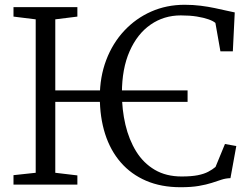

<svg xmlns="http://www.w3.org/2000/svg" viewBox="-20 -773 1049 804"><path d="M765.5 -394.5V-346.5H136V-394.5ZM129.5 -49.5V-692L36.5 -703.5V-743H304V-703.5L211.5 -692V-49.5L304 -38.5V0H36.5V-39.5ZM736 11Q655 11 592 -16Q529 -43 485.8 -92.8Q442.5 -142.5 420.2 -212Q398 -281.5 398 -367Q398 -451 424.8 -521.5Q451.5 -592 500 -644Q548.5 -696 613 -724.5Q677.5 -753 753 -753Q788.5 -753 820.2 -749Q852 -745 879.2 -739.2Q906.5 -733.5 928 -728.5Q949.5 -723.5 963 -721L955 -558H903L882 -677Q873 -685 853.2 -692Q833.5 -699 804.2 -703.8Q775 -708.5 737 -708.5Q666.5 -708.5 610.8 -670Q555 -631.5 522.8 -558.5Q490.5 -485.5 490.5 -382.5Q490.5 -313.5 505.2 -250.8Q520 -188 550.2 -139Q580.5 -90 628 -62Q675.5 -34 740.5 -34Q781 -34 807.8 -39.2Q834.5 -44.5 852 -53.8Q869.5 -63 882.5 -74L922 -170L969.5 -161.5L945 -27Q925.5 -26.5 907.2 -20.5Q889 -14.5 866.8 -7.2Q844.5 0 813 5.5Q781.5 11 736 11Z"/></svg>

Font: Merriweather 36pt Light
Style: Regular
Weight: 300
Designer: Eben Sorkin
Foundry: Eben Sorkin
Version: Version 2.100